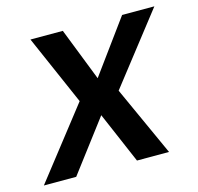

<svg xmlns="http://www.w3.org/2000/svg" viewBox="-97 -635 748 725"><g transform="rotate(-15 277.0 -272.5)"><path d="M208.5 -545.5H82L201.3 -272.7L-11.7 0H114.7L266.3 -200.3L352.3 0H477.6L353.7 -272.7L566.4 -545.5H440.3L289.4 -338.8Z"/></g></svg>

Font: Magic Ui Pro Semi Bold
Style: Italic
Weight: 600
Italic angle: -9.39999°
Designer: Stefan Endress, Andreas Faust
Version: Version 1.000;FEAKit 1.0